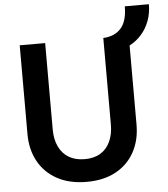

<svg xmlns="http://www.w3.org/2000/svg" viewBox="-58 -908 856 977"><g transform="rotate(-5 369.5 -419.5)"><path d="M346 17Q258 17 195.5 -17Q133 -51 99.5 -111.5Q66 -172 66 -251V-705H196V-263Q196 -214 213.5 -176.5Q231 -139 264.5 -119Q298 -99 346 -99Q393 -99 426 -119Q459 -139 476 -176.5Q493 -214 493 -263V-705H623V-251Q623 -172 590 -111.5Q557 -51 495 -17Q433 17 346 17ZM493 -705Q552 -708 584 -744.5Q616 -781 616 -856H739Q739 -809 724 -770Q709 -731 683.5 -702.5Q658 -674 626 -657Q594 -640 559 -635Z"/></g></svg>

Font: TikTok Sans 24pt SemiBold
Style: Regular
Weight: 600
Version: Version 4.000